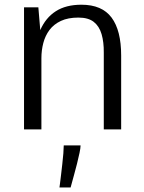

<svg xmlns="http://www.w3.org/2000/svg" viewBox="-20 -560 623 831"><path d="M84 0V-528.3H146L154.3 -429.7Q177.7 -483.4 221.7 -511.5Q265.6 -539.6 332.5 -539.6Q421.4 -539.6 462.9 -483.9Q504.4 -428.2 504.4 -319.8V0H429.2V-332Q429.7 -377.9 419.7 -412.1Q409.7 -446.3 386 -465.1Q362.3 -483.9 319.3 -483.9Q274.4 -483.9 243.7 -469.5Q212.9 -455.1 194.3 -430.4Q175.8 -405.8 167.5 -374Q159.2 -342.3 159.2 -308.1V0ZM237.3 251.5Q237.3 251.5 239.3 237.1Q241.2 222.7 243.9 199.7Q246.6 176.8 249.5 151.4Q252.4 126 254.2 104Q255.9 82 255.9 69.3H328.6V71.3Q328.6 80.6 324.2 101.6Q319.8 122.6 313.5 147.9Q307.1 173.3 300.5 197Q293.9 220.7 289.8 236.1Q285.6 251.5 285.6 251.5Z"/></svg>

Font: Comme Light
Style: Regular
Weight: 300
Version: Version 1.000;gftools[0.9.27]